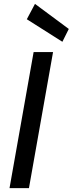

<svg xmlns="http://www.w3.org/2000/svg" viewBox="-20 -968 374 988"><path d="M29 0 153 -700H253L129 0ZM301 -753 118 -869 160 -948 334 -819Z"/></svg>

Font: DM Sans 12pt Medium
Style: Italic
Weight: 500
Italic angle: -10°
Version: Version 4.004;gftools[0.9.30]